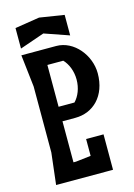

<svg xmlns="http://www.w3.org/2000/svg" viewBox="-125 -894 668 958"><g transform="rotate(-15 209.5 -414.5)"><path d="M303 -809 176 -829 49 -809V-703L176 -747L303 -703ZM168 -87H155V-299H222C314 -299 387 -368 387 -485C387 -578 314 -670 222 -670H42L61 -504V-163L42 0H336V-183H246V-96ZM237 -590C261 -565 277 -526 277 -482C277 -438 261 -399 237 -374H155V-590Z"/></g></svg>

Font: BackOut Medium
Style: Regular
Weight: 500
Designer: Frank Adebiaye
Foundry: Velvetyne Type Foundry
Version: Version 2.000;hotconv 1.0.109;makeotfexe 2.5.65596